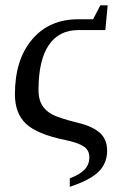

<svg xmlns="http://www.w3.org/2000/svg" viewBox="-20 -532 460 728"><path d="M277.3 -418Q203.6 -418 164.8 -360.8Q126 -303.7 126 -190.4Q126 -156.2 138.7 -134.5Q151.4 -112.8 176.8 -98.6Q202.1 -84.5 277.3 -65.9Q331.5 -52.7 358.9 -28.1Q386.2 -3.4 386.2 39.6Q386.2 86.9 354 118.9Q321.8 150.9 244.6 176.3V144.5Q284.2 128.9 301.5 110.1Q318.8 91.3 318.8 64.5Q318.8 36.6 296.1 22.5Q273.4 8.3 228 -1Q122.1 -22.5 79.3 -62Q36.6 -101.6 36.6 -174.3Q36.6 -305.7 101.6 -382.3Q166.5 -459 277.3 -459H333L360.4 -511.7H388.2L379.4 -418Z"/></svg>

Font: Times New Roman
Style: Regular
Weight: 400
Designer: Steve Matteson
Foundry: Ascender Corporation
Version: Version 2.00.3